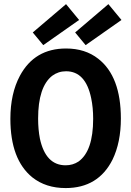

<svg xmlns="http://www.w3.org/2000/svg" viewBox="-20 -913 647 947"><path d="M576.2 -328.1Q576.2 -536.1 464.8 -623Q400.4 -673.8 305.7 -673.8Q150.4 -673.8 78.1 -539.1Q31.2 -451.2 31.2 -327.1Q31.2 -126 139.6 -38.1Q206.1 14.6 303.7 14.6Q464.8 14.6 535.2 -126Q576.2 -210.9 576.2 -328.1ZM168 -328.1Q168 -484.4 237.3 -539.1Q267.6 -561.5 305.7 -561.5Q402.3 -561.5 429.7 -428.7Q439.5 -382.8 439.5 -327.1Q439.5 -168 367.2 -116.2Q338.9 -97.7 303.7 -97.7Q205.1 -97.7 176.8 -229.5Q168 -274.4 168 -328.1ZM370.1 -814.5 305.7 -892.6 141.6 -752.9 193.4 -690.4ZM579.1 -814.5 514.6 -892.6 350.6 -752.9 402.3 -690.4Z"/></svg>

Font: Yaldevi Colombo
Style: Bold
Weight: 700
Designer: Sol Matas, Denzil Rajitha, Kosala Senevirathne and Pathum Egodawatta
Foundry: Mooniak
Version: Version 1.020 ; ttfautohint (v1.6)